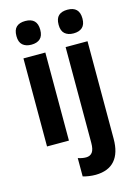

<svg xmlns="http://www.w3.org/2000/svg" viewBox="-145 -836 815 1152"><g transform="rotate(-15 262.5 -260.5)"><path d="M131 -761Q205 -761 205 -687Q205 -649 185.5 -631.5Q166 -614 131 -614Q97 -614 77 -631.5Q57 -649 57 -687Q57 -726 76 -743.5Q95 -761 131 -761ZM199 -547V0H63V-547ZM319 -687Q319 -726 338 -743.5Q357 -761 393 -761Q467 -761 467 -687Q467 -649 447.5 -631.5Q428 -614 393 -614Q359 -614 339 -631.5Q319 -649 319 -687ZM302 240Q281 240 260.5 237Q240 234 223 229V115Q249 124 273 124Q298 124 311.5 106.5Q325 89 325 47V-547H461V59Q461 147 421 193Q381 239 302 240Z"/></g></svg>

Font: Noto Sans Condensed
Style: Bold
Weight: 700
Width: 3
Designer: Monotype Design Team
Foundry: Monotype Imaging Inc.
Version: Version 2.013; ttfautohint (v1.8.4.7-5d5b)